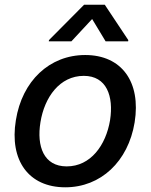

<svg xmlns="http://www.w3.org/2000/svg" viewBox="-20 -787 642 818"><path d="M258.2 11C409.4 11 526.3 -99.1 553.6 -265.6C581.3 -437.9 498.6 -552.6 343 -552.6C191.1 -552.6 74.2 -442.5 47.6 -274.9C19.5 -103.7 101.9 11 258.2 11ZM152.3 -266C169.4 -372.9 234.4 -463.8 337 -463.8C434.3 -463.8 464.8 -377.5 448.9 -274.9C431.1 -168 366.1 -78.1 264.2 -78.1C166.2 -78.1 135.7 -163.7 152.3 -266ZM187.9 -610.8H284.1L372.5 -706L430 -610.8H525.9L526.6 -616.1L426.5 -766.7H338.1L188.6 -616.1Z"/></svg>

Font: Margiela Sans Medium
Style: Italic
Weight: 500
Italic angle: -9.39999°
Designer: Stefan Endress, Andreas Faust
Version: Version 1.100;FEAKit 1.0